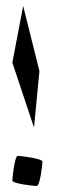

<svg xmlns="http://www.w3.org/2000/svg" viewBox="-20 -800 195 638"><path d="M21 -200C21 -190 91 -182 102 -182C113 -182 121 -253 121 -263C121 -273 50 -282 39 -282C29 -282 21 -210 21 -200ZM21 -592 93 -376 111 -564 57 -780Z"/></svg>

Font: bitstorm
Style: sucn
Weight: 400
Version: Version 0.2